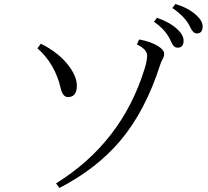

<svg xmlns="http://www.w3.org/2000/svg" viewBox="-20 -894 1040 959"><path d="M764.2 -805.2Q828.6 -782.7 865.2 -748.5Q897 -719.7 897 -690.9Q897 -655.8 867.2 -655.8Q846.2 -655.8 834 -687Q810.5 -743.2 749 -785.2ZM856 -874Q919.4 -855 959 -819.8Q992.2 -790 992.2 -762.2Q992.2 -727.1 962.9 -727.1Q943.8 -727.1 929.2 -759.8Q906.7 -809.1 840.8 -854ZM184.1 -675.8Q278.3 -628.4 327.6 -559.6Q363.8 -509.3 363.8 -466.3Q363.8 -409.2 319.8 -409.2Q293.5 -409.2 283.7 -451.2Q254.9 -575.7 167 -652.8ZM259.8 22Q587.4 -181.2 701.7 -548.8Q714.8 -590.3 714.8 -616.7Q714.8 -647.5 664.1 -671.9L674.8 -696.8Q733.4 -686.5 769.5 -663.6Q799.8 -644.5 799.8 -626Q799.8 -610.8 793 -600.1Q785.6 -587.4 780.8 -572.8Q705.6 -337.4 578.6 -188.5Q461.9 -51.3 276.9 44.9Z"/></svg>

Font: I.MingCP
Style: Regular
Weight: 400
Designer: I.Font Project
Version: Version 8.000; Sep 06, 2022